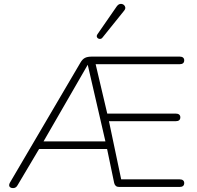

<svg xmlns="http://www.w3.org/2000/svg" viewBox="-20 -961 1011 987"><path d="M31 -22 394 -640Q404 -657 417 -663.5Q430 -670 452 -670H904Q915 -670 921 -665Q927 -660 927 -651Q927 -641 921 -636Q915 -631 904 -631H459L466 -655L534 -366L517 -377H884Q895 -377 901 -372Q907 -367 907 -358Q907 -348 901 -343Q895 -338 884 -338H525L538 -348L607 -20L586 -39H904Q915 -39 921 -34Q927 -29 927 -20Q927 -10 921 -5Q915 0 904 0H592Q572 0 567 -20L528 -207L548 -195H169L188 -207L71 -10Q67 -2 61 2Q55 6 47 6Q38 6 32.5 2Q27 -2 27 -8.5Q27 -15 31 -22ZM198 -224 189 -234H530L524 -225L431 -628ZM481 -785 580 -928Q590 -942 603 -941Q616 -940 622 -929Q628 -918 618 -906L507 -768Q501 -760 492 -761Q483 -762 479 -769Q475 -776 481 -785Z"/></svg>

Font: SN Pro Thin
Style: Regular
Weight: 200
Designer: Tobias Whetton
Foundry: Supernotes
Version: Version 1.003;Glyphs 3.3 (3324)